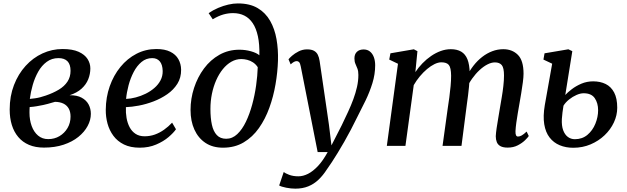

<svg xmlns="http://www.w3.org/2000/svg" viewBox="-20 -851 3658 1120"><path d="M236.5 10Q186.5 10 149 -6Q111.5 -22 86.5 -51.8Q61.5 -81.5 49 -122Q36.5 -162.5 36.5 -212Q36.5 -290 61.5 -354.8Q86.5 -419.5 129.5 -466.8Q172.5 -514 228 -539.5Q283.5 -565 345 -565Q403 -565 438.8 -548.8Q474.5 -532.5 490.8 -506.8Q507 -481 507 -452Q507 -419.5 494.8 -388.8Q482.5 -358 455.8 -333.8Q429 -309.5 386 -295.5Q429 -296 456.2 -281.2Q483.5 -266.5 496.8 -241.8Q510 -217 510 -187Q510 -151 491.2 -116Q472.5 -81 437.2 -52.5Q402 -24 351.2 -7Q300.5 10 236.5 10ZM261 -39.5Q298 -39.5 327.2 -57Q356.5 -74.5 374 -104.2Q391.5 -134 391.5 -171Q391.5 -199 380.8 -218Q370 -237 349.8 -246.8Q329.5 -256.5 301 -257Q293.5 -255 282.5 -251.8Q271.5 -248.5 258.8 -245Q246 -241.5 232 -238.5Q214.5 -235 195 -231.5Q175.5 -228 153 -226.5Q152.5 -218 152.2 -209.8Q152 -201.5 152 -193.5Q152 -151 164.8 -116Q177.5 -81 202 -60.2Q226.5 -39.5 261 -39.5ZM154 -274Q171 -275.5 186 -277.8Q201 -280 215.8 -284Q230.5 -288 247 -293.5Q290.5 -308.5 323 -328Q355.5 -347.5 373.5 -374.8Q391.5 -402 391.5 -438Q391.5 -475.5 373.5 -493.8Q355.5 -512 321 -512Q282 -512 252.5 -490.2Q223 -468.5 203 -433Q183 -397.5 171 -355.8Q159 -314 154 -274Z M1006.5 -97Q992.5 -76.5 963 -51.2Q933.5 -26 890.8 -7.8Q848 10.5 795 10.5Q741 10.5 703 -8.2Q665 -27 641.5 -58.8Q618 -90.5 607.2 -130Q596.5 -169.5 597 -211Q597.5 -283.5 620 -347.5Q642.5 -411.5 682.5 -460.5Q722.5 -509.5 776 -537.2Q829.5 -565 892.5 -565Q941.5 -565 973.2 -549.2Q1005 -533.5 1020.5 -506Q1036 -478.5 1036.5 -444.5Q1037 -398 1014.8 -362.5Q992.5 -327 955.8 -301.5Q919 -276 875.8 -259.5Q832.5 -243 790 -235Q747.5 -227 714.5 -226Q713 -193.5 718.2 -163.2Q723.5 -133 736.2 -108.8Q749 -84.5 770.8 -70.2Q792.5 -56 823.5 -56Q855 -56 883.5 -66.2Q912 -76.5 937.2 -94.5Q962.5 -112.5 984 -135.5ZM868 -512Q832.5 -512 805.5 -489.5Q778.5 -467 759.8 -431Q741 -395 730 -353.5Q719 -312 715.5 -274Q742.5 -275 772 -282.8Q801.5 -290.5 829.5 -304.2Q857.5 -318 880.2 -337.5Q903 -357 916.2 -382Q929.5 -407 929 -437Q928 -474.5 912 -493.2Q896 -512 868 -512Z M1281 10.5Q1220.5 10.5 1178.5 -17.5Q1136.5 -45.5 1114 -95Q1091.5 -144.5 1091.5 -209.5Q1091.5 -275.5 1112 -338.2Q1132.5 -401 1170 -451.5Q1207.5 -502 1260 -531.5Q1312.5 -561 1376.5 -561Q1411.5 -561 1444.2 -551.8Q1477 -542.5 1493 -528.5Q1494.5 -592.5 1484.5 -639Q1474.5 -685.5 1454.5 -715.5Q1434.5 -745.5 1405.5 -760Q1376.5 -774.5 1339.5 -774.5Q1311 -774.5 1282.8 -766.5Q1254.5 -758.5 1221 -738.5L1197 -774.5Q1223.5 -792.5 1253 -805Q1282.5 -817.5 1311.8 -824.2Q1341 -831 1367.5 -831Q1437 -831 1483 -803.8Q1529 -776.5 1555.8 -729.5Q1582.5 -682.5 1593 -622.5Q1603.5 -562.5 1601.5 -497.5Q1599.5 -430.5 1587.2 -359.2Q1575 -288 1551.2 -222.2Q1527.5 -156.5 1490.5 -104Q1453.5 -51.5 1401.5 -20.5Q1349.5 10.5 1281 10.5ZM1299.5 -41.5Q1335.5 -41.5 1364.2 -68.8Q1393 -96 1414.5 -140.8Q1436 -185.5 1451 -240.5Q1466 -295.5 1474 -352.5Q1482 -409.5 1483.5 -459Q1472 -476.5 1456 -487Q1440 -497.5 1422.2 -502Q1404.5 -506.5 1387.5 -506.5Q1357 -506.5 1329.8 -491Q1302.5 -475.5 1280 -447.8Q1257.5 -420 1241.2 -383.2Q1225 -346.5 1216.2 -303.8Q1207.5 -261 1207.5 -215.5Q1207.5 -162.5 1216 -123.5Q1224.5 -84.5 1244.8 -63Q1265 -41.5 1299.5 -41.5Z M1734.5 -463Q1731 -481.5 1725.2 -488Q1719.5 -494.5 1711.5 -494.5Q1703 -494.5 1694.8 -490Q1686.5 -485.5 1675.5 -475.5L1663 -505Q1667.5 -511.5 1683.2 -525.5Q1699 -539.5 1722 -551.2Q1745 -563 1771.5 -563Q1796.5 -563 1811.5 -554.8Q1826.5 -546.5 1834 -531.2Q1841.5 -516 1844.5 -495Q1851.5 -448.5 1858.2 -402Q1865 -355.5 1871.8 -308.8Q1878.5 -262 1885.5 -215.2Q1892.5 -168.5 1899 -122L1913.5 -3L1973.5 -120.5Q1993 -161 2010.5 -198.8Q2028 -236.5 2041.2 -272.5Q2054.5 -308.5 2062.5 -343.8Q2070.5 -379 2070.5 -414Q2070.5 -436.5 2064.8 -451Q2059 -465.5 2053.2 -478.8Q2047.5 -492 2047.5 -510.5Q2047.5 -535 2062 -548.8Q2076.5 -562.5 2101 -562.5Q2123 -562.5 2138 -550.5Q2153 -538.5 2160.8 -517.5Q2168.5 -496.5 2168.5 -470.5Q2168.5 -418 2152.5 -366.2Q2136.5 -314.5 2112.5 -264.8Q2088.5 -215 2064.5 -169Q2046.5 -132 2027.2 -95.2Q2008 -58.5 1988.5 -24.5Q1969 9.5 1950.5 39.8Q1932 70 1915.8 94.8Q1899.5 119.5 1886.5 137.5Q1864.5 172 1838 197.2Q1811.5 222.5 1778.2 236Q1745 249.5 1702.5 249.5Q1678 249.5 1649.8 244Q1621.5 238.5 1608.5 231L1635 152.5Q1644 160 1667 168.8Q1690 177.5 1720.5 177.5Q1748 177.5 1776.8 163Q1805.5 148.5 1834.8 117.5Q1864 86.5 1891.5 36H1833Z M2415 -552.5 2403 -430.5Q2421 -457.5 2444.5 -481.8Q2468 -506 2495 -524.5Q2522 -543 2551 -553.5Q2580 -564 2610 -564Q2646 -564 2670.2 -549.8Q2694.5 -535.5 2706.8 -505Q2719 -474.5 2720 -425Q2720 -419 2719.8 -412.2Q2719.5 -405.5 2719 -398.2Q2718.5 -391 2717.5 -383.5L2701.5 -403Q2719 -438.5 2742 -468Q2765 -497.5 2792.8 -519Q2820.5 -540.5 2851.5 -552.2Q2882.5 -564 2916 -564Q2968 -564 3001 -531Q3034 -498 3034 -421Q3034 -401.5 3030 -371Q3026 -340.5 3020.5 -307.5Q3015 -274.5 3010 -246Q3005.5 -220 3000.5 -191.2Q2995.5 -162.5 2991.8 -135Q2988 -107.5 2987 -86Q2986.5 -69 2990.2 -61.8Q2994 -54.5 3001.5 -54.5Q3012 -54.5 3023.5 -61Q3035 -67.5 3052 -83.5L3064.5 -57.5Q3059.5 -49.5 3043 -33.2Q3026.5 -17 3000.8 -3.5Q2975 10 2941.5 10Q2914.5 10 2899.2 1.5Q2884 -7 2878 -22Q2872 -37 2872 -56.5Q2873 -76 2877 -103.8Q2881 -131.5 2886.5 -162.5Q2892 -193.5 2896.5 -222.5Q2901 -250 2906.8 -283Q2912.5 -316 2916.2 -349.2Q2920 -382.5 2920 -410.5Q2920 -455.5 2907 -471.2Q2894 -487 2867 -487Q2846.5 -487 2823.5 -475.2Q2800.5 -463.5 2777.5 -442.2Q2754.5 -421 2734.2 -392.5Q2714 -364 2699.5 -331L2719.5 -396Q2718.5 -373 2716 -346.5Q2713.5 -320 2710.2 -293.8Q2707 -267.5 2703.5 -244L2672 0H2561.5L2592 -220.5Q2596.5 -249 2601 -282.2Q2605.5 -315.5 2608.5 -348.8Q2611.5 -382 2611.5 -409.5Q2611 -456.5 2598.2 -472Q2585.5 -487.5 2554.5 -487.5Q2536 -487.5 2514.5 -477Q2493 -466.5 2471 -448Q2449 -429.5 2429 -405.5Q2409 -381.5 2393.5 -354.5L2345 0H2236.5L2301.5 -479L2250.5 -503.5L2257.5 -540L2394 -563.5Z M3324 11Q3280.5 11 3245 -3.8Q3209.5 -18.5 3186 -48.8Q3162.5 -79 3154.8 -126Q3147 -173 3158 -238L3201 -479.5L3150 -503.5L3156.5 -540L3295.5 -563.5L3318.5 -552.5L3277.5 -297Q3290.5 -311.5 3314.8 -330.2Q3339 -349 3371.2 -362.8Q3403.5 -376.5 3440 -376.5Q3481.5 -376.5 3513 -361Q3544.5 -345.5 3562.5 -311.5Q3580.5 -277.5 3580.5 -222.5Q3580.5 -178.5 3561 -136.8Q3541.5 -95 3506.5 -61.8Q3471.5 -28.5 3425 -8.8Q3378.5 11 3324 11ZM3333.5 -39Q3376.5 -39 3406.8 -64.5Q3437 -90 3453 -129.2Q3469 -168.5 3469 -208Q3469 -249.5 3449.5 -278.2Q3430 -307 3384.5 -307Q3365.5 -307 3342.8 -297Q3320 -287 3299.5 -270.5Q3279 -254 3267 -234.5Q3263.5 -215 3261.2 -195.5Q3259 -176 3257.5 -157Q3255.5 -117.5 3265.2 -91.2Q3275 -65 3292.8 -52Q3310.5 -39 3333.5 -39Z"/></svg>

Font: Merriweather 28pt Medium
Style: Italic
Weight: 500
Italic angle: -7.8°
Version: Version 2.101